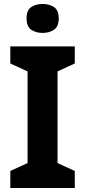

<svg xmlns="http://www.w3.org/2000/svg" viewBox="-20 -948 429 968"><path d="M357 0H32V-86L119 -126V-588L32 -628V-714H357V-628L270 -588V-126L357 -86ZM195 -928Q228 -928 252 -912.5Q276 -897 276 -855Q276 -814 252 -798Q228 -782 195 -782Q161 -782 137.5 -798Q114 -814 114 -855Q114 -897 137.5 -912.5Q161 -928 195 -928Z"/></svg>

Font: Noto Sans Vithkuqi
Style: Bold
Weight: 700
Version: Version 1.001; ttfautohint (v1.8.4.7-5d5b)